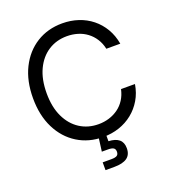

<svg xmlns="http://www.w3.org/2000/svg" viewBox="-165 -860 1059 1188"><g transform="rotate(-20 364.0 -265.5)"><path d="M381.8 10.3Q286.1 10.3 212.2 -35.9Q138.2 -82 96.2 -166Q54.2 -250 54.2 -363.3Q54.2 -477.1 96.2 -561.3Q138.2 -645.5 212.2 -691.7Q286.1 -737.8 381.8 -737.8Q437.5 -737.8 486.8 -721.4Q536.1 -705.1 575.4 -673.6Q614.7 -642.1 641.1 -597.4Q667.5 -552.7 677.2 -496.6H585.4Q577.1 -534.7 558.3 -563.7Q539.6 -592.8 512.5 -613Q485.4 -633.3 451.9 -643.3Q418.5 -653.3 381.8 -653.3Q312.5 -653.3 258.8 -618.7Q205.1 -584 174.6 -519.3Q144 -454.6 144 -363.3Q144 -272.5 174.8 -207.8Q205.6 -143.1 259.3 -108.6Q313 -74.2 381.8 -74.2Q418.5 -74.2 451.7 -84.5Q484.9 -94.7 512.2 -114.5Q539.6 -134.3 558.3 -163.6Q577.1 -192.9 585.4 -231H677.2Q668 -174.8 641.6 -130.4Q615.2 -85.9 575.9 -54.4Q536.6 -22.9 487.3 -6.3Q438 10.3 381.8 10.3ZM323.7 207.5V156.2H381.3Q407.2 156.2 418.2 148.9Q429.2 141.6 429.2 124Q429.2 106.9 418.2 99.6Q407.2 92.3 381.3 92.3H341.3L356 -20H401.9V3.4V45.4Q447.8 47.4 470.9 66.9Q494.1 86.4 494.1 124.5Q494.1 167.5 465.8 187.5Q437.5 207.5 381.3 207.5Z"/></g></svg>

Font: Inter 20pt
Style: Regular
Weight: 400
Version: Version 4.001;git-66647c0bb